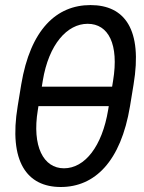

<svg xmlns="http://www.w3.org/2000/svg" viewBox="-20 -742 580 772"><path d="M502.8 -315.3 517 -402C554 -623.6 481.5 -721.6 343.8 -721.6C207.4 -721.6 102.3 -623.6 65.3 -402L51.1 -315.3C14.2 -92.3 88.1 9.9 224.4 9.9C360.8 9.9 465.9 -92.3 502.8 -315.3ZM132.1 -299.7 134.6 -315.3H417.3L414.8 -299.7C390.6 -153.4 321 -65.3 237.2 -65.3C154.8 -65.3 108 -153.4 132.1 -299.7ZM148.1 -393.5 152 -417.6C176.1 -563.9 250 -646.3 332.4 -646.3C416.2 -646.3 458.8 -563.9 434.7 -417.6L430.8 -393.5Z"/></svg>

Font: Margiela Sans
Style: Italic
Weight: 400
Italic angle: -9.39999°
Designer: Stefan Endress, Andreas Faust
Version: Version 1.100;FEAKit 1.0